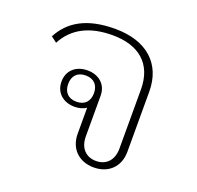

<svg xmlns="http://www.w3.org/2000/svg" viewBox="-104 -661 804 784"><g transform="rotate(20 298.5 -269.0)"><path d="M379 12C443 12 487 -30 487 -95V-356C487 -478 406 -550 269 -550C144 -550 74 -505 36 -433L61 -414C100 -488 171 -522 268 -522C381 -522 452 -466 452 -353V-96C452 -47 424 -16 379 -16C334 -16 306 -47 306 -96V-273C306 -322 270 -352 221 -352C172 -352 136 -322 136 -273C136 -224 172 -194 221 -194C240 -194 258 -199 271 -208V-95C271 -30 315 12 379 12ZM221 -216C184 -216 165 -239 165 -273C165 -307 184 -330 221 -330C258 -330 277 -307 277 -273C277 -239 258 -216 221 -216Z"/></g></svg>

Font: IBM Plex Thai Looped ExtraLight
Style: Regular
Weight: 200
Designer: Mike Abbink, Paul van der Laan, Pieter van Rosmalen, Ben Mitchell, Mark Frömberg
Foundry: Bold Monday
Version: Version 1.0